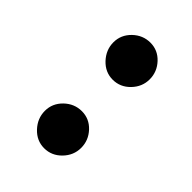

<svg xmlns="http://www.w3.org/2000/svg" viewBox="-15 -682 354 354"><g transform="rotate(-45 162.5 -505.0)"><path d="M41.5 -538.6Q56.6 -552.7 76.2 -552.7Q95.7 -552.7 109.9 -538.1Q124 -523.4 124 -503.9Q124 -484.4 109.4 -470.7Q94.7 -457 75.2 -457Q55.7 -457 41 -471.2Q26.4 -485.4 26.4 -504.9Q26.4 -524.4 41.5 -538.6ZM220.2 -538.6Q235.4 -552.7 254.9 -552.7Q274.4 -552.7 288.6 -538.1Q302.7 -523.4 302.7 -503.9Q302.7 -484.4 288.1 -470.7Q273.4 -457 253.9 -457Q234.4 -457 219.7 -471.2Q205.1 -485.4 205.1 -504.9Q205.1 -524.4 220.2 -538.6Z"/></g></svg>

Font: CrimsonText-Roman
Style: Roman
Weight: 400
Version: Version 0.13